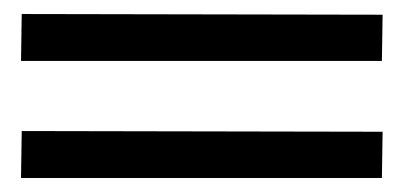

<svg xmlns="http://www.w3.org/2000/svg" viewBox="-20 -467 576 274"><path d="M526 -446 525 -380H10L11 -447ZM526 -279 525 -213H10L11 -280Z"/></svg>

Font: Asul
Style: Regular
Weight: 400
Designer: Mariela Monsalve
Foundry: Mariela Monsalve
Version: Version 1.002